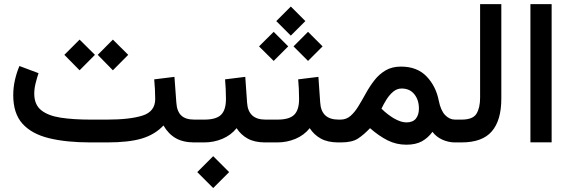

<svg xmlns="http://www.w3.org/2000/svg" viewBox="-20 -698 2795 941"><path d="M533.2 -503.9 608.4 -429.2 533.2 -353.5 459 -429.2ZM370.1 -503.9 445.3 -429.2 370.1 -353.5 295.4 -429.2ZM735.8 -309.1 835 -321.3 844.2 -195.8Q846.7 -153.3 867.7 -132.6Q888.7 -111.8 932.6 -111.8H944.3V0H932.6Q877.4 0 841.3 -20.8Q805.2 -41.5 781.2 -83Q739.3 -38.6 675.8 -19.3Q612.3 0 504.4 0H422.9Q304.7 0 220 -20.8Q135.3 -41.5 90.1 -91.8Q44.9 -142.1 44.9 -231.4Q44.9 -269.5 53.2 -305.9Q61.5 -342.3 75.2 -374.5L168.9 -339.4Q161.1 -316.9 154.5 -290Q147.9 -263.2 147.9 -238.8Q147.9 -185.5 181.6 -158.2Q215.3 -130.9 277.1 -121.3Q338.9 -111.8 422.9 -111.8H504.4Q616.7 -111.8 678.7 -131.6Q740.7 -151.4 740.7 -212.9Q740.7 -235.4 739.3 -261.2Q737.8 -287.1 735.8 -309.1Z M924.3 -111.8H981.4Q1039.6 -111.8 1063.5 -135.5Q1087.4 -159.2 1087.4 -212.9Q1087.4 -238.8 1086.2 -262.5Q1085 -286.1 1083 -309.1L1182.1 -321.3L1190.9 -195.8Q1195.8 -111.8 1280.8 -111.8H1291V0H1279.8Q1228 0 1194.3 -18.6Q1160.6 -37.1 1139.6 -69.8Q1111.8 -35.2 1069.8 -17.6Q1027.8 0 981.4 0H924.3ZM1024.9 67.4 1103 145.5 1024.9 223.6 946.8 145.5Z M1405.3 -666 1476.6 -594.7 1405.3 -523.4 1334 -594.7ZM1489.7 -542 1561 -470.7 1489.7 -399.4 1418.5 -470.7ZM1321.3 -542 1392.6 -470.7 1321.3 -399.4 1249.5 -470.7ZM1271 -111.8H1339.8Q1397.9 -111.8 1421.9 -135.5Q1445.8 -159.2 1445.8 -212.9Q1445.8 -238.8 1444.6 -262.5Q1443.4 -286.1 1441.4 -309.1L1540.5 -321.3L1549.3 -195.8Q1554.2 -111.8 1639.2 -111.8H1649.4V0H1638.2Q1586.4 0 1552.7 -18.6Q1519 -37.1 1498 -69.8Q1470.2 -35.2 1428.2 -17.6Q1386.2 0 1339.8 0H1271Z M1651.4 0H1629.9V-111.8H1648.9Q1677.7 -111.8 1698.7 -130.6Q1719.7 -149.4 1737.5 -179Q1755.4 -208.5 1773.7 -241.7Q1792 -274.9 1814.9 -304.4Q1837.9 -334 1869.4 -352.8Q1900.9 -371.6 1945.3 -371.6Q2024.4 -371.6 2070.6 -323.5Q2116.7 -275.4 2130.4 -204.6Q2140.1 -156.2 2161.6 -134Q2183.1 -111.8 2210 -111.8H2222.7V0H2209.5Q2178.2 0 2148.2 -13.4Q2118.2 -26.9 2099.6 -51.8Q2077.1 -21.5 2047.1 -5.1Q2017.1 11.2 1971.7 11.2Q1921.9 11.2 1879.4 -10.3Q1836.9 -31.7 1793.5 -69.8Q1763.7 -38.1 1734.6 -19Q1705.6 0 1651.4 0ZM1948.2 -264.2Q1925.8 -264.2 1907.5 -249Q1889.2 -233.9 1874.8 -211.2Q1860.4 -188.5 1849.6 -165.5Q1865.2 -149.9 1880.4 -138.4Q1895.5 -127 1909.2 -118.7Q1944.3 -98.1 1971.7 -98.1Q2003.4 -98.1 2018.3 -116.7Q2033.2 -135.3 2033.2 -166Q2033.2 -208 2010.7 -236.1Q1988.3 -264.2 1948.2 -264.2Z M2203.1 -111.8H2242.2Q2297.9 -111.8 2315.4 -140.9Q2333 -169.9 2333 -219.2V-677.7H2437V-214.4Q2437 -108.4 2390.4 -54.2Q2343.8 0 2241.7 0H2203.1Z M2683.6 -677.7V-0.5H2579.6V-677.7Z"/></svg>

Font: Vazirmatn UI NL Medium
Style: Regular
Weight: 500
Designer: Saber Rastikerdar
Foundry: Saber Rastikerdar
Version: Version 33.003